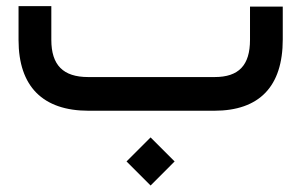

<svg xmlns="http://www.w3.org/2000/svg" viewBox="-20 -353 960 612"><path d="M261.2 -107.4C181.2 -107.4 143.6 -145.5 143.6 -226.1V-333.5H39.1V-225.6C39.1 -77.1 116.7 0 262.7 0H662.6C807.1 0 881.3 -77.6 881.3 -227.5V-332H776.9V-226.1C776.9 -144.5 740.7 -107.4 664.1 -107.4ZM460 238.3 536.6 161.6 460 85 383.3 161.6Z"/></svg>

Font: Shabnam Medium
Style: Regular
Weight: 500
Foundry: DejaVu fonts team - Redesigned by Saber Rastikerdar - Based on Vazir font
Version: Version 5.0.1